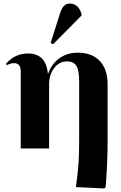

<svg xmlns="http://www.w3.org/2000/svg" viewBox="-20 -825 674 1067"><path d="M274.9 -579.1 261.2 -585.9 314 -752Q323.2 -780.3 335.9 -792.7Q348.6 -805.2 368.2 -805.2Q416 -805.2 433.1 -747.1V-738.8ZM559.1 222.2 401.9 214.8Q413.1 130.4 416.5 81.8Q419.9 33.2 419.9 -40V-373Q419.9 -433.6 404.5 -458.7Q389.2 -483.9 352.1 -483.9Q310.1 -483.9 281.5 -447.3Q252.9 -410.6 252.9 -356.9V0H95.2V-429.2Q95.2 -474.1 58.1 -474.1Q39.6 -474.1 18.1 -462.9L13.2 -470.2Q62.5 -527.8 134.8 -527.8Q235.8 -527.8 246.1 -416L248 -417Q268.1 -471.7 311 -502Q354 -532.2 412.1 -532.2Q491.7 -532.2 534.9 -485.8Q578.1 -439.5 578.1 -355V-49.8Q578.1 84 566.9 215.8Z"/></svg>

Font: Display Regular
Style: Bold
Weight: 700
Designer: Latin by Veronika Burian and Jose Scaglione. Greek by Irene Vlachou. Cyrillic by Vera Evstafieva.
Foundry: TypeTogether
Version: Version 3.002